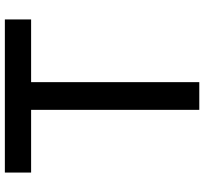

<svg xmlns="http://www.w3.org/2000/svg" viewBox="-45 -795 840 790"><g transform="rotate(-90 375.0 -400.0)"><path d="M318 -692H60V-800H690V-692H432V0H318Z"/></g></svg>

Font: Martian Mono sWd Rg
Style: Regular
Weight: 400
Width: 6
Monospace: yes
Designer: Roman Shamin
Foundry: Evil Martians
Version: Version 1.000